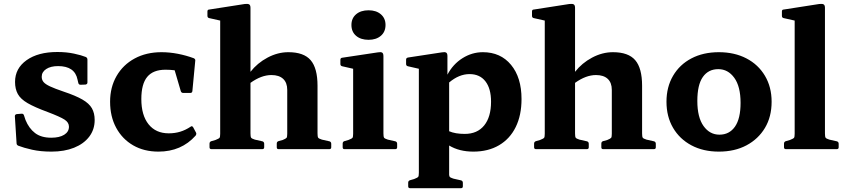

<svg xmlns="http://www.w3.org/2000/svg" viewBox="-20 -783 4432 1008"><path d="M314 -302Q377 -281 412.5 -260.5Q448 -240 462.5 -214.5Q477 -189 477 -153Q477 -103 448.5 -65.5Q420 -28 369 -7.5Q318 13 250 13Q193 13 148.5 3Q104 -7 76 -18Q67 -22 67 -31L58 -173Q58 -182 68 -184L93 -186Q103 -187 106 -177L114 -153Q132 -109 164 -84.5Q196 -60 249 -60Q292 -60 317 -75.5Q342 -91 342 -118Q342 -140 319 -155Q296 -170 230 -195Q162 -220 125 -241.5Q88 -263 73.5 -289.5Q59 -316 59 -353Q59 -424 119.5 -467Q180 -510 281 -510Q329 -510 368.5 -501.5Q408 -493 430 -484Q439 -480 439 -470V-350Q439 -341 429 -339L403 -338Q393 -338 391 -348L387 -365Q373 -436 285 -436Q246 -436 222.5 -420.5Q199 -405 199 -380Q199 -364 208.5 -352.5Q218 -341 242.5 -329.5Q267 -318 314 -302Z M812 13Q736 13 679 -20Q622 -53 590 -112Q558 -171 558 -249Q558 -325 592 -384Q626 -443 687 -476Q748 -509 828 -509Q870 -509 914 -500.5Q958 -492 998 -477Q1007 -472 1005 -463L990 -305Q989 -295 979 -295H942Q932 -295 929 -305L897 -414Q874 -417 849 -417Q784 -417 753 -379.5Q722 -342 722 -263Q722 -178 760 -130.5Q798 -83 866 -83Q898 -83 926 -91.5Q954 -100 981 -118Q988 -124 994 -115L1009 -87Q1013 -80 1007 -71Q932 13 812 13Z M1090 0Q1080 0 1080 -10V-29Q1080 -39 1090 -42L1111 -48Q1129 -55 1132.5 -59.5Q1136 -64 1136 -81V-675L1078 -688Q1069 -690 1069 -700V-723Q1069 -733 1079 -733L1265 -762Q1281 -764 1288 -760Q1295 -756 1295 -742V-406Q1331 -452 1384.5 -480.5Q1438 -509 1494 -509Q1575 -509 1611 -467Q1647 -425 1647 -333V-83Q1647 -65 1650.5 -60Q1654 -55 1670 -50L1710 -41Q1719 -38 1719 -28V-10Q1719 0 1709 0H1442Q1433 0 1433 -10V-29Q1433 -39 1442 -42L1464 -48Q1481 -55 1484.5 -59.5Q1488 -64 1488 -81V-311Q1488 -349 1466.5 -369Q1445 -389 1405 -389Q1352 -389 1295 -348V-83Q1295 -65 1298.5 -60Q1302 -55 1318 -50L1358 -41Q1367 -38 1367 -28V-10Q1367 0 1357 0Z M1788 0Q1779 0 1779 -10V-29Q1779 -39 1788 -42L1809 -48Q1827 -55 1830.5 -59.5Q1834 -64 1834 -81V-422L1777 -435Q1767 -437 1767 -447V-469Q1767 -479 1777 -480L1963 -508Q1979 -511 1986 -507Q1993 -503 1993 -488V-83Q1993 -65 1996.5 -60Q2000 -55 2016 -50L2056 -41Q2065 -38 2065 -28V-10Q2065 0 2055 0ZM1915 -574Q1874 -574 1849.5 -595Q1825 -616 1825 -652Q1825 -687 1849.5 -708Q1874 -729 1915 -729Q1955 -729 1979.5 -708Q2004 -687 2004 -652Q2004 -616 1979.5 -595Q1955 -574 1915 -574Z M2445 -394Q2390 -394 2338 -350V-94Q2370 -80 2420 -80Q2486 -80 2522 -124.5Q2558 -169 2558 -249Q2558 -318 2528.5 -356Q2499 -394 2445 -394ZM2133 205Q2123 205 2123 195V176Q2123 166 2133 163L2154 157Q2172 150 2175.5 145.5Q2179 141 2179 124V25V-422L2122 -435Q2112 -437 2112 -447V-470Q2112 -479 2122 -481L2299 -508Q2315 -511 2322 -507Q2329 -503 2329 -489V-391Q2358 -446 2408 -477.5Q2458 -509 2515 -509Q2608 -509 2663 -442.5Q2718 -376 2718 -263Q2718 -178 2687.5 -116Q2657 -54 2600 -20.5Q2543 13 2465 13Q2391 13 2338 -19V136Q2339 145 2344 148Q2349 151 2361 155L2401 164Q2410 167 2410 177V195Q2410 205 2400 205Z M2794 0Q2784 0 2784 -10V-29Q2784 -39 2794 -42L2815 -48Q2833 -55 2836.5 -59.5Q2840 -64 2840 -81V-675L2782 -688Q2773 -690 2773 -700V-723Q2773 -733 2783 -733L2969 -762Q2985 -764 2992 -760Q2999 -756 2999 -742V-406Q3035 -452 3088.5 -480.5Q3142 -509 3198 -509Q3279 -509 3315 -467Q3351 -425 3351 -333V-83Q3351 -65 3354.5 -60Q3358 -55 3374 -50L3414 -41Q3423 -38 3423 -28V-10Q3423 0 3413 0H3146Q3137 0 3137 -10V-29Q3137 -39 3146 -42L3168 -48Q3185 -55 3188.5 -59.5Q3192 -64 3192 -81V-311Q3192 -349 3170.5 -369Q3149 -389 3109 -389Q3056 -389 2999 -348V-83Q2999 -65 3002.5 -60Q3006 -55 3022 -50L3062 -41Q3071 -38 3071 -28V-10Q3071 0 3061 0Z M3754 13Q3672 13 3610 -20Q3548 -53 3513.5 -112Q3479 -171 3479 -249Q3479 -326 3513.5 -385Q3548 -444 3610 -476.5Q3672 -509 3754 -509Q3836 -509 3898.5 -476.5Q3961 -444 3996 -385Q4031 -326 4031 -249Q4031 -170 3996 -111.5Q3961 -53 3899 -20Q3837 13 3754 13ZM3757 -76Q3809 -76 3838.5 -118Q3868 -160 3868 -243Q3868 -329 3835 -374.5Q3802 -420 3751 -420Q3699 -420 3670 -379Q3641 -338 3641 -253Q3641 -167 3673.5 -121.5Q3706 -76 3757 -76Z M4106 0Q4096 0 4096 -10V-29Q4096 -39 4106 -42L4127 -48Q4145 -55 4148.5 -59.5Q4152 -64 4152 -81V-675L4094 -688Q4085 -690 4085 -700V-723Q4085 -733 4095 -733L4281 -762Q4297 -764 4304 -760Q4311 -756 4311 -742V-83Q4311 -65 4314.5 -60Q4318 -55 4334 -50L4374 -41Q4383 -38 4383 -28V-10Q4383 0 4373 0Z"/></svg>

Font: Hahmlet
Style: Bold
Weight: 700
Designer: Minjoo Ham & Mark Frömberg
Foundry: hypertype
Version: Version 1.002; ttfautohint (v1.8.3)